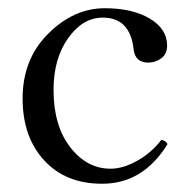

<svg xmlns="http://www.w3.org/2000/svg" viewBox="-20 -439 459 469"><path d="M389.2 -86.9Q329.1 10.3 229 9.8Q140.1 9.8 87.6 -47.6Q35.2 -105 35.2 -198.2Q35.2 -294.4 97.7 -356.7Q160.2 -418.9 235.8 -418.9Q303.7 -418.9 345.9 -393.6Q388.2 -368.2 388.2 -328.1Q388.2 -307.1 374 -296.6Q359.9 -286.1 341.8 -286.1Q309.6 -286.1 306.2 -319.8Q297.4 -396 231 -396Q182.1 -396 146.5 -345.9Q110.8 -295.9 110.8 -219.2Q110.8 -132.3 151.4 -79.6Q191.9 -26.9 250 -26.9Q280.8 -26.9 315.4 -46.4Q350.1 -65.9 374 -97.2Q385.3 -95.7 389.2 -86.9Z"/></svg>

Font: Linux Libertine Display
Style: Regular
Weight: 400
Designer: Philipp H. Poll
Foundry: Philipp H. Poll
Version: Version 5.0.9